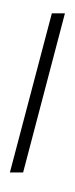

<svg xmlns="http://www.w3.org/2000/svg" viewBox="-20 -916 469 1204"><path d="M387.2 -832.5 125 165.5H42L305.2 -832.5ZM221.2 -622.1ZM218.8 -896.5ZM233.9 267.6Z"/></svg>

Font: Noto Sans Gurmukhi
Style: Regular
Weight: 400
Designer: Monotype Design Team
Foundry: Monotype Imaging Inc.
Version: Version 1.03 uh